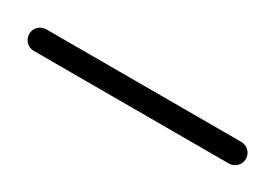

<svg xmlns="http://www.w3.org/2000/svg" viewBox="-30 -116 330 231"><g transform="rotate(30 135.5 0.0)"><path d="M0 -15C-8.3 -15 -15 -8.3 -15 0C-15 8.3 -8.3 15 0 15C90.3 15 180.7 15 271 15C279.3 15 286 8.3 286 0C286 -8.3 279.3 -15 271 -15C180.7 -15 90.3 -15 0 -15Z"/></g></svg>

Font: FRB American Cursive Just Baseline
Style: Italic
Weight: 400
Italic angle: -25°
Version: Version 2.0;Modular Font Editor K font №1